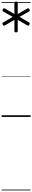

<svg xmlns="http://www.w3.org/2000/svg" viewBox="-20 -1445 398 2373"><path d="M179 -1045Q158 -1045 158 -1062V-1199L40 -1131Q33 -1126 26.5 -1128Q20 -1130 14 -1140Q4 -1158 18 -1167L137 -1236L18 -1304Q12 -1307 10.5 -1314Q9 -1321 14 -1330Q20 -1340 26.5 -1342Q33 -1344 40 -1340L158 -1272V-1408Q158 -1416 163 -1420.5Q168 -1425 179 -1425Q199 -1425 199 -1408V-1271L318 -1340Q325 -1344 331.5 -1342Q338 -1340 343 -1330Q355 -1312 340 -1304L221 -1236L340 -1167Q346 -1163 347.5 -1156.5Q349 -1150 343 -1140Q338 -1130 331.5 -1128Q325 -1126 318 -1131L199 -1200V-1062Q199 -1045 179 -1045ZM0 898H358V908H0ZM0 -20H358V0H0ZM0 -505H358V-500H0ZM0 -1418H358V-1408H0Z"/></svg>

Font: Playwrite FR Trad Guides
Style: Regular
Weight: 400
Designer: Veronika Burian, José Scaglione
Foundry: TypeTogether
Version: Version 1.003